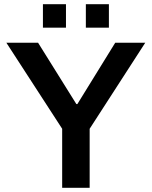

<svg xmlns="http://www.w3.org/2000/svg" viewBox="-20 -888 717 908"><path d="M274 0V-279L10 -686H160L341 -396H346L525 -686H667L404 -279V0ZM183 -757V-868H292V-757ZM386 -757V-868H495V-757Z"/></svg>

Font: Archivo Variable SemiBold
Style: Regular
Weight: 600
Designer: Hector Gatti
Foundry: Omnibus-Type
Version: Version 2.001